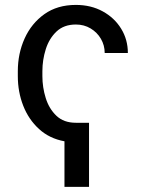

<svg xmlns="http://www.w3.org/2000/svg" viewBox="-20 -558 580 766"><path d="M335.2 -68.2V187.5H237.2V5.7Q177.2 -5.3 135.7 -43.3Q94.1 -81.3 72.6 -136.4Q51.1 -191.4 51.1 -254.3V-274.1Q51.1 -344.5 78.3 -404.7Q105.5 -464.8 157.1 -501.6Q208.8 -538.4 282.7 -538.4Q343 -538.4 389.9 -512.6Q436.8 -486.9 463.4 -443.4Q490.1 -399.9 490.1 -346.6H397.7Q397.7 -377.1 382.6 -403.1Q367.5 -429 341.4 -444.6Q315.3 -460.2 282.7 -460.2Q235.1 -460.2 205.6 -432.4Q176.1 -404.5 162.6 -361.7Q149.1 -318.9 149.1 -274.1V-254.3Q149.1 -209.5 162.5 -166.7Q175.8 -123.9 205.1 -96.1Q234.4 -68.2 282.7 -68.2Z"/></svg>

Font: Inter UI
Style: Regular
Weight: 400
Designer: Rasmus Andersson
Foundry: rsms
Version: 3.2;8d6f07862